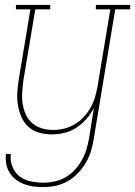

<svg xmlns="http://www.w3.org/2000/svg" viewBox="-20 -540 551 783"><path d="M158 223Q137 223 117 220.5Q97 218 78.5 211Q60 204 45 192.5Q30 181 19.5 164.5Q9 148 5.5 128.5Q2 109 4 88H24Q21 115 30.5 139.5Q40 164 59.5 179Q79 194 105 199.5Q131 205 158 205Q180 205 203 200Q226 195 247 183Q268 171 285 152.5Q302 134 313.5 113.5Q325 93 332 70.5Q339 48 343 25L363 -100Q351 -76 332.5 -55Q314 -34 291 -19Q268 -4 242 2Q216 8 190 8Q164 8 139.5 1Q115 -6 96.5 -22.5Q78 -39 68 -61.5Q58 -84 53.5 -109Q49 -134 50.5 -160.5Q52 -187 56 -213L104 -502H45V-520H185V-502H124L75 -210Q72 -186 70.5 -162.5Q69 -139 72.5 -116Q76 -93 85.5 -72.5Q95 -52 112 -37.5Q129 -23 151 -16.5Q173 -10 197 -10Q219 -10 241.5 -15.5Q264 -21 284.5 -33Q305 -45 321.5 -63Q338 -81 349.5 -101.5Q361 -122 367.5 -144Q374 -166 378 -189L430 -502H371V-520H511V-502H450L362 28Q358 53 350.5 77.5Q343 102 329.5 124.5Q316 147 297.5 166.5Q279 186 256 199Q233 212 207.5 217.5Q182 223 158 223Z"/></svg>

Font: Iosevka Curly Slab Thin
Style: Italic
Weight: 100
Italic angle: -9°
Monospace: yes
Designer: Belleve Invis
Foundry: Belleve Invis
Version: Version 22.1.2; ttfautohint (v1.8.4)